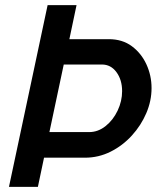

<svg xmlns="http://www.w3.org/2000/svg" viewBox="-20 -730 622 750"><path d="M166 -710H279L251 -577H405Q458 -577 495 -549.5Q532 -522 552 -478.5Q572 -435 572 -386Q572 -336 551.5 -288Q531 -240 495 -200.5Q459 -161 412 -137.5Q365 -114 312 -114H152L128 0H15ZM328 -214Q363 -214 392.5 -237.5Q422 -261 439.5 -298Q457 -335 457 -374Q457 -418 435 -448Q413 -478 378 -478H229L173 -214Z"/></svg>

Font: Raleway SemiBold
Style: Italic
Weight: 600
Italic angle: -12°
Designer: Matt McInerney, Pablo Impallari, Rodrigo Fuenzalida
Foundry: Matt McInerney, Pablo Impallari, Rodrigo Fuenzalida
Version: Version 4.026